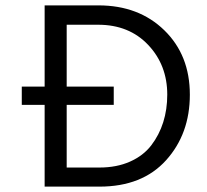

<svg xmlns="http://www.w3.org/2000/svg" viewBox="-20 -694 770 714"><path d="M350 0H146V-304H61V-372H146V-674H346Q496 -674 591 -581.5Q686 -489 686 -342Q686 -196 597.5 -98Q509 0 350 0ZM403 -304H228V-71H350Q414 -71 463.5 -93Q513 -115 542.5 -153.5Q572 -192 587 -239.5Q602 -287 602 -342Q602 -452 531 -527Q460 -602 345 -602H228V-372H403Z"/></svg>

Font: Hind Guntur
Style: Regular
Weight: 400
Version: Version 1.000;PS 1.0;hotconv 1.0.86;makeotf.lib2.5.63406; tt